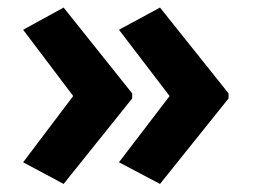

<svg xmlns="http://www.w3.org/2000/svg" viewBox="-20 -523 655 498"><path d="M288.6 -102.1 419.9 -273.9 288.6 -445.8 395 -503.4 572.8 -280.8V-267.6L395 -45.9ZM40 -102.1 169.9 -273.9 40 -445.8 145 -503.4 322.8 -280.8V-267.6L145 -45.9Z"/></svg>

Font: Viking Open Sans
Style: Bold
Weight: 700
Foundry: Ascender Corporation
Version: Version 2.001